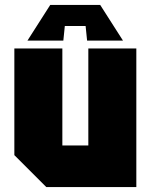

<svg xmlns="http://www.w3.org/2000/svg" viewBox="-20 -756 609 776"><path d="M531 -560V0H167L38 -129V-560H232V-168H337V-560ZM236 -592H91L183 -736H385L477 -592H332L326 -651H242Z"/></svg>

Font: Tektur SemiCondensed ExtraBold
Style: Regular
Weight: 800
Width: 4
Designer: Adam Jagosz
Foundry: Adam Jagosz
Version: Version 1.005;gftools[0.9.30]